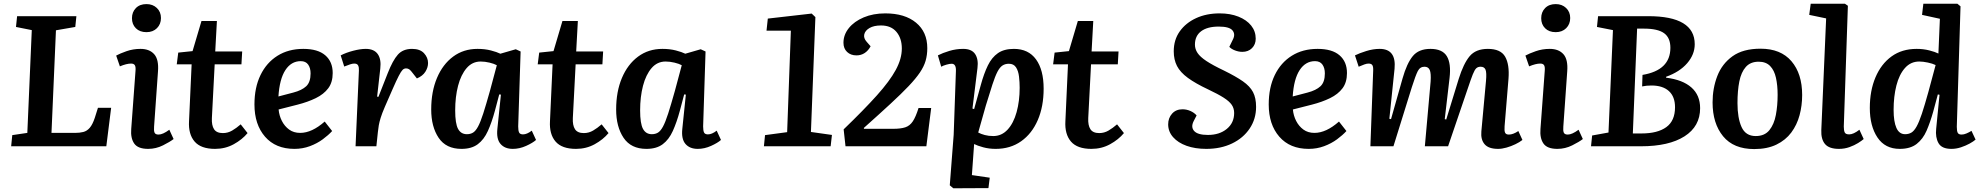

<svg xmlns="http://www.w3.org/2000/svg" viewBox="-20 -787 10649 1033"><path d="M46 -60 127 -72 151 -625 66 -642 72 -700H391L385 -642L281 -624L257 -72H384Q409 -72 428.5 -77Q448 -82 463 -99.5Q478 -117 490 -153L507 -207H578L552 0H40Z M690 -689Q690 -722 711 -743.5Q732 -765 768 -765Q802 -765 824 -744Q846 -723 846 -690Q846 -657 824.5 -635.5Q803 -614 768 -614Q732 -614 711 -635Q690 -656 690 -689ZM709 -405Q711 -427 705.5 -436Q700 -445 685 -445Q661 -445 625 -430L605 -488Q625 -499 660.5 -511.5Q696 -524 736 -524Q784 -524 809.5 -495.5Q835 -467 830 -403L809 -106Q807 -84 811.5 -73.5Q816 -63 833 -63Q856 -63 891 -89L914 -39Q895 -24 857 -5Q819 14 777 14Q722 14 702 -15Q682 -44 686 -93Z M939 -504 1016 -512 1064 -674H1147L1138 -510H1283L1279 -441H1135L1120 -152Q1118 -113 1131.5 -92Q1145 -71 1179 -71Q1206 -71 1229 -84.5Q1252 -98 1275 -118L1312 -71Q1283 -36 1237.5 -11Q1192 14 1137 14Q1061 14 1027 -25.5Q993 -65 997 -135L1011 -441H931Z M1612 -524Q1690 -524 1730 -489.5Q1770 -455 1770 -394Q1770 -344 1746 -312Q1722 -280 1679 -259Q1636 -238 1581 -224L1479 -198Q1482 -165 1496.5 -136.5Q1511 -108 1535.5 -90Q1560 -72 1595 -72Q1658 -72 1727 -133L1767 -82Q1747 -60 1716.5 -37.5Q1686 -15 1647 -0.5Q1608 14 1564 14Q1463 14 1406 -51.5Q1349 -117 1349 -225Q1349 -316 1381.5 -383Q1414 -450 1473 -487Q1532 -524 1612 -524ZM1651 -392Q1651 -421 1638 -439.5Q1625 -458 1598 -458Q1547 -458 1515.5 -410Q1484 -362 1478 -268L1558 -289Q1604 -301 1627.5 -323Q1651 -345 1651 -392Z M1911 -407Q1912 -424 1907 -434.5Q1902 -445 1886 -445Q1876 -445 1863 -440.5Q1850 -436 1832 -429L1813 -489Q1842 -504 1880.5 -514Q1919 -524 1948 -524Q1992 -524 2012 -496.5Q2032 -469 2026 -418L2009 -267L2016 -266L2066 -393Q2093 -462 2120.5 -493Q2148 -524 2197 -524Q2240 -524 2261.5 -500.5Q2283 -477 2283 -448Q2283 -424 2268.5 -401Q2254 -378 2223 -365L2201 -393Q2190 -408 2182.5 -413.5Q2175 -419 2165 -419Q2154 -419 2146 -411Q2138 -403 2125.5 -379Q2113 -355 2092 -307Q2066 -248 2050.5 -212Q2035 -176 2028 -153Q2021 -130 2018 -113Q2015 -96 2013 -76L2005 0H1893Z M2768 -107Q2768 -84 2773 -74Q2778 -64 2794 -64Q2815 -64 2841 -84L2864 -34Q2846 -18 2810.5 -2Q2775 14 2739 14Q2696 14 2673 -12.5Q2650 -39 2656 -94L2675 -278L2666 -279L2643 -192Q2626 -129 2605 -82.5Q2584 -36 2550.5 -11Q2517 14 2463 14Q2380 14 2340 -45.5Q2300 -105 2300 -198Q2300 -294 2331 -367.5Q2362 -441 2418 -482.5Q2474 -524 2549 -524Q2589 -524 2621.5 -515.5Q2654 -507 2672 -498L2755 -522L2781 -510ZM2492 -65Q2511 -65 2525 -73.5Q2539 -82 2552 -106Q2565 -130 2580 -176.5Q2595 -223 2616 -298L2653 -436Q2639 -444 2614 -450Q2589 -456 2566 -456Q2521 -456 2490.5 -420.5Q2460 -385 2444.5 -325.5Q2429 -266 2429 -193Q2429 -122 2444.5 -93.5Q2460 -65 2492 -65Z M2881 -504 2958 -512 3006 -674H3089L3080 -510H3225L3221 -441H3077L3062 -152Q3060 -113 3073.5 -92Q3087 -71 3121 -71Q3148 -71 3171 -84.5Q3194 -98 3217 -118L3254 -71Q3225 -36 3179.5 -11Q3134 14 3079 14Q3003 14 2969 -25.5Q2935 -65 2939 -135L2953 -441H2873Z M3763 -107Q3763 -84 3768 -74Q3773 -64 3789 -64Q3810 -64 3836 -84L3859 -34Q3841 -18 3805.5 -2Q3770 14 3734 14Q3691 14 3668 -12.5Q3645 -39 3651 -94L3670 -278L3661 -279L3638 -192Q3621 -129 3600 -82.5Q3579 -36 3545.5 -11Q3512 14 3458 14Q3375 14 3335 -45.5Q3295 -105 3295 -198Q3295 -294 3326 -367.5Q3357 -441 3413 -482.5Q3469 -524 3544 -524Q3584 -524 3616.5 -515.5Q3649 -507 3667 -498L3750 -522L3776 -510ZM3487 -65Q3506 -65 3520 -73.5Q3534 -82 3547 -106Q3560 -130 3575 -176.5Q3590 -223 3611 -298L3648 -436Q3634 -444 3609 -450Q3584 -456 3561 -456Q3516 -456 3485.5 -420.5Q3455 -385 3439.5 -325.5Q3424 -266 3424 -193Q3424 -122 3439.5 -93.5Q3455 -65 3487 -65Z M4235 -622H4104L4111 -687L4347 -714L4367 -695L4343 -77L4456 -61L4449 0H4090L4096 -60L4215 -76Z M4518 -557Q4518 -600 4547 -636Q4576 -672 4627 -693.5Q4678 -715 4743 -715Q4848 -715 4908.5 -665Q4969 -615 4969 -528Q4969 -491 4960 -460Q4951 -429 4929 -396.5Q4907 -364 4868.5 -323.5Q4830 -283 4771 -228.5Q4712 -174 4628 -99V-94H4786Q4826 -94 4850.5 -102Q4875 -110 4891 -134Q4907 -158 4922 -206H4990L4964 0H4529L4519 -91Q4629 -197 4698 -274Q4767 -351 4799.5 -411Q4832 -471 4832 -526Q4832 -581 4803 -615.5Q4774 -650 4720 -650Q4682 -650 4658.5 -636.5Q4635 -623 4630 -602.5Q4625 -582 4643 -562L4664 -538Q4652 -515 4632.5 -502Q4613 -489 4588 -489Q4557 -489 4537.5 -507.5Q4518 -526 4518 -557Z M5123 -404Q5125 -444 5100 -444Q5089 -444 5071.5 -439Q5054 -434 5044 -428L5026 -489Q5051 -502 5087.5 -513Q5124 -524 5162 -524Q5208 -524 5226.5 -496Q5245 -468 5239 -421L5212 -203L5221 -200L5257 -330Q5274 -392 5295 -435Q5316 -478 5349 -501Q5382 -524 5435 -524Q5513 -524 5554 -467.5Q5595 -411 5595 -310Q5595 -214 5563.5 -141Q5532 -68 5474 -27Q5416 14 5337 14Q5301 14 5270 5.5Q5239 -3 5221 -12L5209 155L5305 169L5298 225L5109 226L5090 210L5111 -62ZM5408 -444Q5388 -444 5373.5 -434.5Q5359 -425 5346.5 -401Q5334 -377 5319.5 -332.5Q5305 -288 5284 -219L5243 -74Q5258 -66 5278.5 -60.5Q5299 -55 5324 -55Q5369 -55 5401 -89.5Q5433 -124 5449.5 -183.5Q5466 -243 5466 -315Q5466 -345 5462.5 -375Q5459 -405 5446.5 -424.5Q5434 -444 5408 -444Z M5654 -504 5731 -512 5779 -674H5862L5853 -510H5998L5994 -441H5850L5835 -152Q5833 -113 5846.5 -92Q5860 -71 5894 -71Q5921 -71 5944 -84.5Q5967 -98 5990 -118L6027 -71Q5998 -36 5952.5 -11Q5907 14 5852 14Q5776 14 5742 -25.5Q5708 -65 5712 -135L5726 -441H5646Z M6738 -212Q6738 -147 6703.5 -95.5Q6669 -44 6608.5 -15Q6548 14 6470 14Q6410 14 6364 -2.5Q6318 -19 6291.5 -49Q6265 -79 6265 -118Q6265 -152 6286 -175.5Q6307 -199 6342 -199Q6364 -199 6384.5 -190Q6405 -181 6418 -166L6402 -135Q6386 -103 6405 -82Q6424 -61 6479 -61Q6541 -61 6580.5 -93.5Q6620 -126 6620 -179Q6620 -204 6607 -223Q6594 -242 6563.5 -261.5Q6533 -281 6480 -306Q6412 -338 6371 -368Q6330 -398 6312.5 -432Q6295 -466 6295 -511Q6295 -573 6327.5 -618.5Q6360 -664 6415.5 -689.5Q6471 -715 6542 -715Q6599 -715 6643 -697.5Q6687 -680 6711.5 -649.5Q6736 -619 6736 -579Q6736 -548 6716 -528Q6696 -508 6664 -508Q6645 -508 6625 -515.5Q6605 -523 6594 -535L6613 -574Q6628 -603 6611 -623.5Q6594 -644 6537 -644Q6476 -644 6442.5 -619Q6409 -594 6409 -547Q6409 -523 6423 -502Q6437 -481 6471 -458.5Q6505 -436 6566 -407Q6629 -376 6667 -349.5Q6705 -323 6721.5 -291.5Q6738 -260 6738 -212Z M7069 -524Q7147 -524 7187 -489.5Q7227 -455 7227 -394Q7227 -344 7203 -312Q7179 -280 7136 -259Q7093 -238 7038 -224L6936 -198Q6939 -165 6953.5 -136.5Q6968 -108 6992.5 -90Q7017 -72 7052 -72Q7115 -72 7184 -133L7224 -82Q7204 -60 7173.5 -37.5Q7143 -15 7104 -0.5Q7065 14 7021 14Q6920 14 6863 -51.5Q6806 -117 6806 -225Q6806 -316 6838.5 -383Q6871 -450 6930 -487Q6989 -524 7069 -524ZM7108 -392Q7108 -421 7095 -439.5Q7082 -458 7055 -458Q7004 -458 6972.5 -410Q6941 -362 6935 -268L7015 -289Q7061 -301 7084.5 -323Q7108 -345 7108 -392Z M7677 -348Q7680 -392 7672.5 -410Q7665 -428 7644 -428Q7620 -428 7608 -404.5Q7596 -381 7576 -318L7477 0H7353L7368 -407Q7369 -428 7363.5 -436.5Q7358 -445 7343 -445Q7334 -445 7321 -440.5Q7308 -436 7290 -428L7270 -489Q7294 -501 7331 -512.5Q7368 -524 7403 -524Q7493 -524 7483 -417L7455 -148L7464 -146L7526 -365Q7549 -446 7581 -485Q7613 -524 7676 -524Q7740 -524 7764 -485Q7788 -446 7779 -368L7753 -146L7761 -144L7828 -362Q7854 -445 7887 -484.5Q7920 -524 7985 -524Q8054 -524 8078 -482Q8102 -440 8096 -363L8075 -108Q8073 -84 8077.5 -73.5Q8082 -63 8098 -63Q8121 -63 8149 -82L8171 -34Q8156 -22 8133 -11Q8110 0 8085.5 7Q8061 14 8040 14Q7989 14 7967.5 -11Q7946 -36 7950 -80L7975 -352Q7979 -396 7972.5 -412Q7966 -428 7946 -428Q7932 -428 7923 -420Q7914 -412 7904 -387Q7894 -362 7877 -311L7771 0H7646Z M8272 -689Q8272 -722 8293 -743.5Q8314 -765 8350 -765Q8384 -765 8406 -744Q8428 -723 8428 -690Q8428 -657 8406.5 -635.5Q8385 -614 8350 -614Q8314 -614 8293 -635Q8272 -656 8272 -689ZM8291 -405Q8293 -427 8287.5 -436Q8282 -445 8267 -445Q8243 -445 8207 -430L8187 -488Q8207 -499 8242.5 -511.5Q8278 -524 8318 -524Q8366 -524 8391.5 -495.5Q8417 -467 8412 -403L8391 -106Q8389 -84 8393.5 -73.5Q8398 -63 8415 -63Q8438 -63 8473 -89L8496 -39Q8477 -24 8439 -5Q8401 14 8359 14Q8304 14 8284 -15Q8264 -44 8268 -93Z M9098 -549Q9098 -494 9057.5 -447Q9017 -400 8944 -374V-369Q9033 -358 9080 -316.5Q9127 -275 9127 -205Q9127 -107 9043 -53.5Q8959 0 8809 0H8540L8546 -58L8634 -74L8658 -625L8572 -642L8578 -700H8848Q9098 -700 9098 -549ZM8817 -384Q8967 -409 8967 -530Q8967 -584 8933 -608.5Q8899 -633 8825 -633H8788L8765 -69H8812Q8898 -69 8945 -103Q8992 -137 8992 -210Q8992 -267 8959 -297Q8926 -327 8865 -327Q8838 -327 8815 -322Z M9418 15Q9307 15 9250.5 -54Q9194 -123 9194 -236Q9194 -312 9219.5 -378Q9245 -444 9301.5 -484.5Q9358 -525 9452 -525Q9561 -525 9618.5 -457.5Q9676 -390 9676 -276Q9676 -219 9662 -167Q9648 -115 9617.5 -74Q9587 -33 9537.5 -9Q9488 15 9418 15ZM9426 -55Q9474 -55 9499.5 -86.5Q9525 -118 9534.5 -168.5Q9544 -219 9544 -277Q9544 -328 9535 -368.5Q9526 -409 9503.5 -432Q9481 -455 9442 -455Q9398 -455 9373 -427Q9348 -399 9338 -349Q9328 -299 9328 -232Q9328 -152 9350 -103.5Q9372 -55 9426 -55Z M9805 -688 9714 -707 9722 -767H9906L9922 -756L9900 -106Q9900 -85 9905 -74.5Q9910 -64 9929 -64Q9952 -64 9984 -89L10007 -39Q9997 -30 9977 -17.5Q9957 -5 9930.5 4.5Q9904 14 9874 14Q9821 14 9799 -12Q9777 -38 9779 -87Z M10508 -105Q10508 -82 10513 -72.5Q10518 -63 10534 -63Q10546 -63 10560 -69Q10574 -75 10587 -83L10609 -36Q10598 -26 10577 -14.5Q10556 -3 10530.5 5.5Q10505 14 10479 14Q10427 14 10409.5 -17Q10392 -48 10397 -94L10415 -277L10406 -279L10381 -186Q10365 -129 10345.5 -84Q10326 -39 10292 -12.5Q10258 14 10201 14Q10122 14 10081 -47.5Q10040 -109 10040 -206Q10040 -299 10070.5 -371Q10101 -443 10157 -483.5Q10213 -524 10292 -524Q10328 -524 10359.5 -516Q10391 -508 10409 -499L10417 -686L10321 -707L10328 -767H10511L10528 -753ZM10230 -65Q10249 -65 10263.5 -73.5Q10278 -82 10291.5 -106Q10305 -130 10320 -175Q10335 -220 10355 -292L10394 -437Q10378 -445 10352 -450.5Q10326 -456 10306 -456Q10260 -456 10229 -421Q10198 -386 10183 -327Q10168 -268 10168 -196Q10168 -133 10183 -99Q10198 -65 10230 -65Z"/></svg>

Font: Literata 12pt SemiBold
Style: Italic
Weight: 600
Italic angle: -2°
Designer: Latin by Veronika Burian and Jose Scaglione. Greek by Irene Vlachou. Cyrillic by Vera Evstafieva
Foundry: TypeTogether
Version: Version 3.002